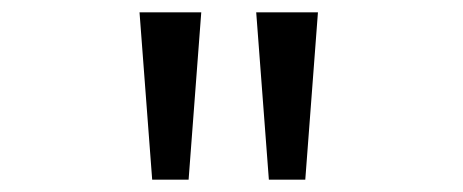

<svg xmlns="http://www.w3.org/2000/svg" viewBox="-20 -777 750 311"><path d="M206 -757H306L285.5 -486H226.5ZM395 -757H495L474.5 -486H415.5Z"/></svg>

Font: League Mono
Style: Regular
Weight: 400
Width: 6
Designer: Tyler Finck
Foundry: The League of Moveable Type / Tyler Finck
Version: Version 2.300;RELEASE